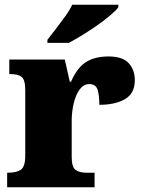

<svg xmlns="http://www.w3.org/2000/svg" viewBox="-20 -786 601 806"><path d="M10 0V-61H15Q49 -61 67.5 -73.5Q86 -86 86 -133V-407Q86 -451 71 -463Q56 -475 23 -475H19V-536H252L273 -443H278Q304 -502 341 -525.5Q378 -549 436 -549Q495 -549 520.5 -520.5Q546 -492 546 -450Q546 -394 505 -370Q464 -346 397 -346Q397 -387 389.5 -410Q382 -433 354 -433Q331 -433 314.5 -410.5Q298 -388 289.5 -352.5Q281 -317 281 -278V-128Q281 -84 297.5 -72.5Q314 -61 342 -61H377V0ZM179 -619Q194 -638 214 -664Q234 -690 253.5 -717Q273 -744 283 -766H477V-756Q468 -743 444.5 -723Q421 -703 390 -681Q359 -659 327 -639.5Q295 -620 269 -606H179Z"/></svg>

Font: Noto Serif Tamil Black
Style: Regular
Weight: 900
Designer: Indian Type Foundry, Tom Grace, and the Monotype Design Team
Foundry: Monotype Imaging Inc.
Version: Version 2.004; ttfautohint (v1.8.4.7-5d5b)